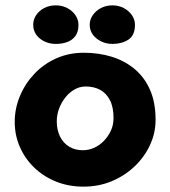

<svg xmlns="http://www.w3.org/2000/svg" viewBox="-20 -697 636 717"><path d="M292 0Q236 0 189 -19Q142 -38 107.5 -71.5Q73 -105 54 -148.5Q35 -192 35 -242Q35 -292 54.5 -338.5Q74 -385 108.5 -421.5Q143 -458 190 -479Q237 -500 293 -500Q349 -500 397.5 -485Q446 -470 483 -439Q520 -408 540.5 -361Q561 -314 561 -250Q561 -200 540 -155Q519 -110 482 -75Q445 -40 396.5 -20Q348 0 292 0ZM289 -136Q312 -136 332.5 -145.5Q353 -155 369 -172Q385 -189 394.5 -210Q404 -231 404 -256Q404 -297 390.5 -323Q377 -349 354 -361.5Q331 -374 300 -374Q278 -374 258.5 -363Q239 -352 224 -333Q209 -314 200.5 -291Q192 -268 192 -244Q192 -212 204 -187.5Q216 -163 238 -149.5Q260 -136 289 -136ZM400 -533Q377 -533 357.5 -542.5Q338 -552 326.5 -568Q315 -584 315 -604Q315 -624 326.5 -640.5Q338 -657 357 -667Q376 -677 400 -677Q423 -677 442 -667Q461 -657 472.5 -640.5Q484 -624 484 -604Q484 -565 459.5 -549Q435 -533 400 -533ZM188 -533Q165 -533 145.5 -542.5Q126 -552 115 -568Q104 -584 104 -604Q104 -624 115 -640.5Q126 -657 145 -667Q164 -677 188 -677Q212 -677 231 -667Q250 -657 261.5 -640.5Q273 -624 273 -604Q273 -578 261.5 -562.5Q250 -547 231 -540Q212 -533 188 -533Z"/></svg>

Font: Sour Gummy Black
Style: Bold
Weight: 700
Version: Version 1.000